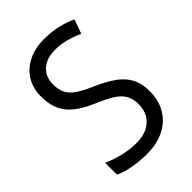

<svg xmlns="http://www.w3.org/2000/svg" viewBox="-218 -814 914 914"><g transform="rotate(-45 239.5 -357.0)"><path d="M436.5 -192.4Q436.5 -130.4 409.2 -85Q381.8 -39.6 332.5 -14.9Q283.2 9.8 216.8 9.8Q182.6 9.8 151.6 6.1Q120.6 2.4 93.8 -4.6Q66.9 -11.7 44.9 -22V-102.1Q80.1 -85.4 125.7 -74Q171.4 -62.5 216.8 -62.5Q261.7 -62.5 292.5 -78.1Q323.2 -93.8 339.4 -121.6Q355.5 -149.4 355.5 -185.5Q355.5 -221.7 342 -246.3Q328.6 -271 297.6 -291.3Q266.6 -311.5 213.9 -333.5Q175.3 -350.1 145.3 -368.9Q115.2 -387.7 94.5 -411.1Q73.7 -434.6 63 -466.1Q52.2 -497.6 52.2 -539.6Q51.8 -596.2 77.9 -637.7Q104 -679.2 150.4 -701.9Q196.8 -724.6 256.8 -724.1Q305.7 -724.1 348.4 -713.9Q391.1 -703.6 424.8 -687.5L398.9 -616.2Q364.7 -632.3 328.6 -641.6Q292.5 -650.9 256.3 -650.9Q217.3 -650.9 189.9 -637.2Q162.6 -623.5 147.9 -598.9Q133.3 -574.2 133.3 -541Q133.3 -503.4 146.7 -478.8Q160.2 -454.1 189.9 -435.1Q219.7 -416 269 -394.5Q323.7 -370.6 361.1 -343.8Q398.4 -316.9 417.5 -280.8Q436.5 -244.6 436.5 -192.4Z"/></g></svg>

Font: Open Sans SemiCondensed
Style: Regular
Weight: 400
Width: 4
Designer: Monotype Design Team
Foundry: Monotype Imaging Inc.
Version: Version 3.000